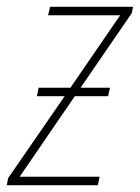

<svg xmlns="http://www.w3.org/2000/svg" viewBox="-44 -547 413 567"><path d="M-24 0 -20 -21 147 -263H65L70 -288H164L311 -502H98L104 -527H349L345 -508L194 -288H281L275 -263H177L14 -25H250L245 0Z"/></svg>

Font: Noto Sans UI SemiCondensed Thin
Style: Italic
Weight: 250
Width: 4
Italic angle: -12°
Designer: Monotype Design Team
Foundry: Monotype Imaging Inc.
Version: Version 1.901